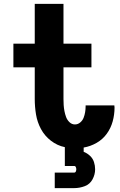

<svg xmlns="http://www.w3.org/2000/svg" viewBox="-20 -755 616 989"><path d="M262 214H362Q390 214 416.5 204Q443 194 456.5 169Q470 144 470 117Q470 98 464 79.5Q458 61 443.5 47.5Q429 34 411 27V5Q446 -1 477.5 -19Q509 -37 530 -66Q551 -95 560.5 -130Q570 -165 570 -201Q570 -206 569 -212H421Q421 -210 421 -207Q421 -192 418.5 -177Q416 -162 410.5 -148Q405 -134 393 -124Q381 -114 366 -114Q350 -114 338 -125.5Q326 -137 320.5 -152Q315 -167 312 -182.5Q309 -198 308 -213.5Q307 -229 307 -245V-408H451V-530H307V-735H159V-530H49V-408H159V-245Q159 -205 165.5 -165.5Q172 -126 191 -90.5Q210 -55 242.5 -30Q275 -5 314 3V100H362Q368 100 370.5 105.5Q373 111 373 117Q373 123 370.5 128.5Q368 134 362 134H262Z"/></svg>

Font: Iosevka Sparkle Heavy
Style: Regular
Weight: 900
Designer: Belleve Invis
Foundry: Belleve Invis
Version: Version 4.5.0; ttfautohint (v1.8.3)